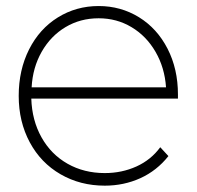

<svg xmlns="http://www.w3.org/2000/svg" viewBox="-20 -603 642 627"><path d="M561.1 -281.1H82.2Q84.4 -210 115.6 -154.4Q146.7 -98.9 200.6 -68.3Q254.4 -37.8 322.2 -37.8Q377.8 -37.8 425.6 -59.4Q473.3 -81.1 503.3 -122.2L530 -93.3Q492.2 -45.6 438.3 -21.1Q384.4 3.3 322.2 3.3Q242.2 3.3 177.8 -33.9Q113.3 -71.1 77.2 -138.3Q41.1 -205.6 41.1 -290Q41.1 -374.4 75 -441.7Q108.9 -508.9 168.9 -546.1Q228.9 -583.3 302.2 -583.3Q374.4 -583.3 433.9 -546.7Q493.3 -510 527.2 -443.9Q561.1 -377.8 561.1 -294.4ZM83.3 -317.8H522.2Q517.8 -382.2 487.8 -433.9Q457.8 -485.6 409.4 -514.4Q361.1 -543.3 302.2 -543.3Q242.2 -543.3 193.9 -514.4Q145.6 -485.6 116.1 -433.9Q86.7 -382.2 83.3 -317.8Z"/></svg>

Font: Paperlogy 2 ExtraLight
Style: Regular
Weight: 250
Designer: redesigned by Lee Juim, glyphs from Gmarket Sans & Montserrat
Foundry: PT&
Version: Version 1.001